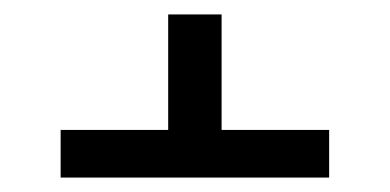

<svg xmlns="http://www.w3.org/2000/svg" viewBox="-20 -553 540 266"><path d="M436 -307H64V-373H213V-533H287V-373H436Z"/></svg>

Font: Huly
Style: Regular
Weight: 400
Designer: Belleve Invis
Foundry: Belleve Invis
Version: Version 33.2.5; ttfautohint (v1.8.4)